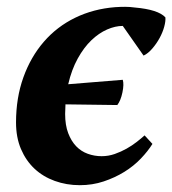

<svg xmlns="http://www.w3.org/2000/svg" viewBox="-20 -531 505 563"><path d="M427 -109Q414 -88 393 -66Q372 -44 344.5 -27Q317 -10 284 1Q251 12 214 12Q175 12 140.5 -0.5Q106 -13 81 -36.5Q56 -60 41.5 -94Q27 -128 27 -172Q27 -244 48.5 -304Q70 -364 108.5 -408.5Q147 -453 200.5 -479Q254 -505 318 -510Q333 -511 347 -511Q361 -511 375 -509Q444 -503 465 -480Q466 -469 461.5 -452.5Q457 -436 448 -419.5Q439 -403 426.5 -388.5Q414 -374 401 -368L340 -455Q318 -455 294 -444.5Q270 -434 248 -413Q226 -392 208 -359.5Q190 -327 180 -284L340 -297Q344 -284 339 -260Q334 -236 324 -223L172 -225Q172 -218 171.5 -211Q171 -204 171 -197Q171 -164 180 -140.5Q189 -117 203.5 -102Q218 -87 237.5 -80Q257 -73 278 -73Q298 -73 316.5 -79.5Q335 -86 351 -95Q367 -104 380.5 -114.5Q394 -125 404 -134Z"/></svg>

Font: PT Serif
Style: Bold Italic
Weight: 700
Italic angle: -12°
Designer: A.Korolkova, O.Umpeleva, V.Yefimov
Foundry: ParaType Ltd
Version: Version 1.000W OFL